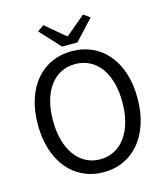

<svg xmlns="http://www.w3.org/2000/svg" viewBox="-136 -1048 1013 1165"><g transform="rotate(-15 371.0 -465.5)"><path d="M371 13Q302 13 244.5 -13.5Q187 -40 145.5 -89.5Q104 -139 81 -210Q58 -281 58 -369Q58 -457 81 -527Q104 -597 145.5 -646Q187 -695 244.5 -721Q302 -747 371 -747Q440 -747 497.5 -721Q555 -695 596.5 -646Q638 -597 661 -527Q684 -457 684 -369Q684 -281 661 -210Q638 -139 596.5 -89.5Q555 -40 497.5 -13.5Q440 13 371 13ZM371 -68Q420 -68 460.5 -89.5Q501 -111 529.5 -150Q558 -189 573.5 -244.5Q589 -300 589 -369Q589 -438 573.5 -493Q558 -548 529.5 -586.5Q501 -625 460.5 -645.5Q420 -666 371 -666Q321 -666 281 -645.5Q241 -625 212.5 -586.5Q184 -548 168.5 -493Q153 -438 153 -369Q153 -300 168.5 -244.5Q184 -189 212.5 -150Q241 -111 281 -89.5Q321 -68 371 -68ZM206 -915 246 -944 369 -841H373L496 -944L536 -915L419 -789H323Z"/></g></svg>

Font: SpoqaHanSans-Regular
Style: Regular
Weight: 400
Designer: [Spoqa Han Sans] Dong-huui Kim \uAE40 \uB3D9 \uD718  Younghwa Kang \uAC15 \uC601 \uD654  [Noto Sans] Ryoko NISHIZUKA \u8
Foundry: Spoqa (http://www.spoqa-han-sans.com)
Version: Version 2.000